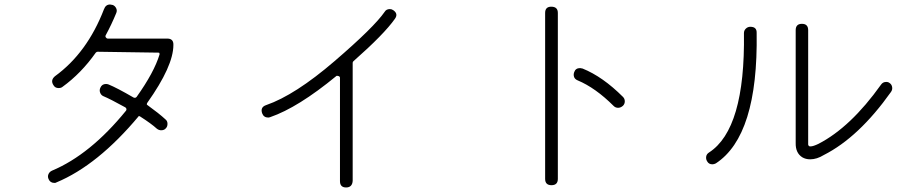

<svg xmlns="http://www.w3.org/2000/svg" viewBox="-20 -793 4040 846"><path d="M220 13Q201 13 194 -4Q189 -15 193.5 -25.5Q198 -36 209 -41Q378 -112 535 -305Q538 -308 537 -313Q536 -318 532 -320Q465 -357 436 -369Q426 -373 421.5 -384Q417 -395 422 -406Q429 -423 447 -423Q452 -423 458 -421Q495 -406 569 -363L574 -362Q579 -362 582 -366Q659 -474 683 -553Q684 -557 681 -561L410 -565Q406 -565 402 -561Q338 -470 255 -410Q249 -405 238 -405Q223 -405 216 -417Q201 -439 222 -457Q364 -560 438 -752Q446 -774 466 -773Q469 -773 477 -771Q487 -767 492 -756.5Q497 -746 492 -735Q471 -684 446 -638Q443 -633 446.5 -628Q450 -623 455 -623H717Q745 -623 744 -595Q744 -502 629 -340Q627 -338 627 -332Q681 -293 709 -267Q718 -260 718 -247.5Q718 -235 711 -228Q704 -219 690 -219Q680 -219 671 -226Q647 -248 597 -280L592 -282Q411 -65 228 11Q226 13 220 13Z M1478 5V-450Q1478 -456 1471 -458Q1464 -460 1462 -458Q1293 -319 1171 -277Q1165 -275 1162 -275Q1142 -275 1135 -294Q1126 -321 1153 -330Q1280 -374 1454 -523.5Q1628 -673 1675 -741Q1682 -753 1698 -753Q1706 -753 1713 -748Q1736 -732 1720 -710Q1673 -643 1537 -523Q1534 -520 1534 -516V4Q1532 33 1505 33Q1478 33 1478 5Z M2382 -5V-736Q2382 -764 2410 -763.5Q2438 -763 2438 -736V-5Q2438 23 2410 23Q2382 23 2382 -5ZM2684 -326Q2604 -406 2525 -439Q2513 -444 2509.5 -454Q2506 -464 2510 -475Q2516 -493 2536 -493Q2539 -493 2547 -491Q2636 -455 2725 -366Q2733 -358 2733 -346.5Q2733 -335 2725 -327Q2715 -318 2703.5 -318Q2692 -318 2684 -326Z M3119 -69Q3103 -69 3096 -82Q3090 -91 3091.5 -102.5Q3093 -114 3104 -121Q3264 -224 3258 -647Q3258 -659 3266.5 -667Q3275 -675 3286 -675Q3315 -675 3314 -648Q3321 -195 3134 -73Q3126 -69 3119 -69ZM3550 -91Q3530 -91 3515 -100Q3485 -119 3486 -163V-660Q3486 -688 3513.5 -688Q3541 -688 3541 -660V-624V-163V-156Q3543 -147 3551 -148H3552Q3563 -148 3586 -159Q3728 -232 3862 -420Q3870 -432 3885 -432Q3894 -432 3900 -427Q3909 -421 3911 -409.5Q3913 -398 3906 -388Q3764 -188 3610 -110Q3579 -91 3550 -91Z"/></svg>

Font: Shin Retro Maru Gothic Regular
Style: Regular
Weight: 400
Designer: Iose
Foundry: Typographish
Version: Version 1.002